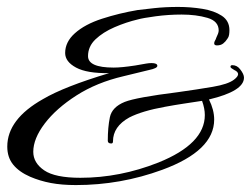

<svg xmlns="http://www.w3.org/2000/svg" viewBox="-20 -513 724 554"><path d="M199 21Q158 21 126.5 15Q95 9 67 -3Q35 -17 18 -38Q1 -59 1 -90Q1 -169 104 -227Q165 -263 295 -302Q231 -301 199.5 -318Q168 -335 168 -360Q168 -392 196 -417Q225 -443 274.5 -459Q324 -475 377 -484Q393 -486 425 -489.5Q457 -493 494 -493Q530 -493 564 -487.5Q598 -482 620 -467.5Q642 -453 642 -426Q642 -419 641 -412.5Q640 -406 636 -401Q631 -393 624 -387.5Q617 -382 606 -382Q598 -382 598 -388Q598 -392 600.5 -396Q603 -400 604 -404Q607 -410 609 -415.5Q611 -421 611 -425Q611 -452 578.5 -461.5Q546 -471 504 -471Q466 -471 429 -466Q392 -461 378 -457Q344 -449 310.5 -434.5Q277 -420 255.5 -399.5Q234 -379 234 -351Q234 -318 308 -318Q331 -318 370 -324Q393 -328 401.5 -329.5Q410 -331 417 -331Q434 -331 434 -323Q434 -316 410 -311L336 -293Q259 -275 200.5 -237.5Q142 -200 109 -156.5Q76 -113 76 -75Q76 -43 107.5 -21.5Q139 0 212 0Q326 0 437 -44Q571 -98 571 -181Q571 -200 563 -222Q537 -218 510.5 -214Q484 -210 457 -205Q390 -193 353 -174Q306 -148 306 -105Q306 -99 301 -99Q291 -99 291 -107Q291 -145 297 -174.5Q303 -204 340 -219Q373 -232 493 -247Q550 -255 594 -262.5Q638 -270 655 -283Q667 -292 667 -299Q667 -306 656 -311Q645 -317 645 -320Q645 -325 650 -325Q664 -325 673 -313Q684 -299 684 -289Q684 -250 583 -226Q598 -196 598 -168Q598 -78 448 -23Q328 21 199 21Z"/></svg>

Font: Corinthia
Style: Bold
Weight: 700
Designer: Robert E. Leuschke
Foundry: Robert E. Leuschke
Version: Version 1.013; ttfautohint (v1.8.3)